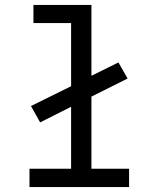

<svg xmlns="http://www.w3.org/2000/svg" viewBox="-20 -755 640 775"><path d="M99 0V-74H267V-324L142 -261L105 -327L267 -407V-662H115V-735H349V-449L458 -503L495 -438L349 -365V-74H501V0Z"/></svg>

Font: Iosevka Slab Extended
Style: Regular
Weight: 400
Width: 7
Monospace: yes
Designer: Belleve Invis
Foundry: Belleve Invis
Version: Version 11.1.1; ttfautohint (v1.8.3)